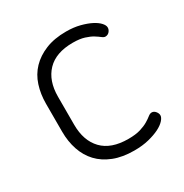

<svg xmlns="http://www.w3.org/2000/svg" viewBox="-121 -574 648 677"><g transform="rotate(-30 203.0 -236.0)"><path d="M237 6Q189 6 153.5 -8Q118 -22 95 -46.5Q72 -71 60.5 -105Q49 -139 49 -179V-293Q49 -332 60 -366Q71 -400 94.5 -424.5Q118 -449 153.5 -463.5Q189 -478 237 -478Q268 -478 293 -471.5Q318 -465 335.5 -456Q353 -447 362.5 -436.5Q372 -426 372 -417Q372 -408 365.5 -400.5Q359 -393 349 -393Q343 -393 335.5 -399Q328 -405 316 -412.5Q304 -420 285 -426Q266 -432 238 -432Q169 -432 133.5 -395Q98 -358 98 -293V-179Q98 -114 133.5 -77Q169 -40 239 -40Q269 -40 288.5 -46Q308 -52 320.5 -59.5Q333 -67 341 -73.5Q349 -80 356 -80Q365 -80 371.5 -72Q378 -64 378 -56Q378 -47 368 -36Q358 -25 340 -16Q322 -7 296 -0.5Q270 6 237 6Z"/></g></svg>

Font: AkaAcidDosis
Style: Light
Weight: 300
Designer: Edgar Tolentino, Pablo Impallari, Igino Marini, Aka-Acid
Foundry: Edgar Tolentino, Pablo Impallari, Igino Marini, Aka-Acid
Version: Version 1.007